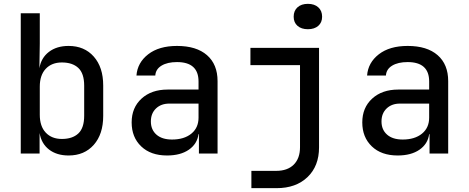

<svg xmlns="http://www.w3.org/2000/svg" viewBox="-20 -799 2440 999"><path d="M337 10Q275 10 235 -21Q195 -52 186 -107V0H88V-730H187V-572L185 -444Q194 -498 234.5 -529Q275 -560 337 -560Q419 -560 468 -504.5Q517 -449 517 -354V-196Q517 -101 468 -45.5Q419 10 337 10ZM302 -76Q357 -76 387.5 -104.5Q418 -133 418 -197V-353Q418 -417 387.5 -445.5Q357 -474 302 -474Q249 -474 218 -441Q187 -408 187 -348V-202Q187 -142 218 -109Q249 -76 302 -76Z M849 10Q764 10 714.5 -37.5Q665 -85 665 -162Q665 -239 716.5 -286Q768 -333 852 -333H1013V-375Q1013 -476 901 -476Q851 -476 820.5 -457.5Q790 -439 788 -406H690Q695 -473 751 -516.5Q807 -560 901 -560Q1002 -560 1057 -512Q1112 -464 1112 -377V0H1015V-101H1013Q1006 -50 962.5 -20Q919 10 849 10ZM875 -73Q938 -73 975.5 -103.5Q1013 -134 1013 -187V-260H861Q818 -260 791.5 -234.5Q765 -209 765 -167Q765 -124 794 -98.5Q823 -73 875 -73Z M1288 180V90H1417Q1476 90 1508.5 57.5Q1541 25 1541 -33V-460H1283V-550H1640V-32Q1640 65 1580 122.5Q1520 180 1419 180ZM1582 -647Q1548 -647 1528 -664.5Q1508 -682 1508 -712Q1508 -743 1528 -761Q1548 -779 1582 -779Q1616 -779 1636 -761Q1656 -743 1656 -712Q1656 -682 1636 -664.5Q1616 -647 1582 -647Z M2049 10Q1964 10 1914.5 -37.5Q1865 -85 1865 -162Q1865 -239 1916.5 -286Q1968 -333 2052 -333H2213V-375Q2213 -476 2101 -476Q2051 -476 2020.5 -457.5Q1990 -439 1988 -406H1890Q1895 -473 1951 -516.5Q2007 -560 2101 -560Q2202 -560 2257 -512Q2312 -464 2312 -377V0H2215V-101H2213Q2206 -50 2162.5 -20Q2119 10 2049 10ZM2075 -73Q2138 -73 2175.5 -103.5Q2213 -134 2213 -187V-260H2061Q2018 -260 1991.5 -234.5Q1965 -209 1965 -167Q1965 -124 1994 -98.5Q2023 -73 2075 -73Z"/></svg>

Font: JetBrainsMono NFM Medium
Style: Regular
Weight: 500
Monospace: yes
Designer: Philipp Nurullin, Konstantin Bulenkov
Foundry: JetBrains
Version: Version 2.304; ttfautohint (v1.8.4.7-5d5b);Nerd Fonts 3.3.0